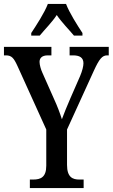

<svg xmlns="http://www.w3.org/2000/svg" viewBox="-22 -951 570 971"><path d="M136 -784V-771H179C205 -803 241 -838 265 -875C290 -838 327 -801 352 -771H395V-784C370 -822 329 -886 312 -931H220C203 -886 161 -822 136 -784ZM129 0H401V-43H379C346 -43 317 -54 317 -117V-296L453 -594C480 -653 495 -671 520 -671H528V-714H330V-671H347C379 -671 400 -661 400 -631C400 -616 394 -592 383 -566L334 -454C316 -412 301 -376 291 -348C281 -379 269 -412 251 -451L192 -584C185 -599 178 -623 178 -638C178 -656 189 -671 220 -671H238V-714H-2V-671H8C37 -671 48 -657 66 -618L212 -296V-113C212 -54 183 -43 146 -43H129Z"/></svg>

Font: Noto Serif Georgian ExtraCondensed Medium
Style: Regular
Weight: 500
Width: 2
Designer: Monotype Design Team, Akaki Razmadze
Foundry: Google LLC
Version: Version 2.003